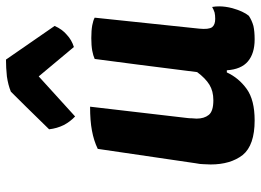

<svg xmlns="http://www.w3.org/2000/svg" viewBox="-130 -684 834 613"><g transform="rotate(-90 286.5 -377.0)"><path d="M252.9 -505.9Q208 -505.9 176.8 -500Q144.5 -494.1 118.2 -481.4Q102.5 -377 72.3 -168.9Q69.3 -154.3 69.3 -143.6Q68.4 -131.8 68.4 -121.1Q68.4 -57.6 98.6 -18.6Q129.9 19.5 209 19.5Q274.4 19.5 309.6 -5.9Q344.7 -31.2 362.3 -69.3Q364.3 -69.3 369.1 -69.3Q372.1 -23.4 397.5 -2Q422.9 19.5 467.8 19.5Q493.2 19.5 510.7 15.6Q528.3 10.7 543 1Q557.6 -16.6 567.4 -51.8Q573.2 -74.2 573.2 -93.8Q573.2 -105.5 571.3 -116.2Q562.5 -111.3 553.7 -108.4Q544.9 -106.4 533.2 -106.4Q514.6 -106.4 506.8 -116.2Q499 -127 502 -157.2Q513.7 -268.6 537.1 -491.2Q528.3 -496.1 512.7 -499Q496.1 -502 471.7 -502Q448.2 -502 431.6 -499Q416 -496.1 405.3 -491.2Q390.6 -381.8 363.3 -164.1Q343.8 -137.7 323.2 -125Q302.7 -112.3 273.4 -112.3Q238.3 -112.3 226.6 -127Q214.8 -141.6 214.8 -166Q214.8 -172.9 215.8 -180.7Q215.8 -189.5 216.8 -196.3Q228.5 -299.8 252.9 -505.9ZM180.7 -636.7Q183.6 -611.3 194.3 -589.8Q205.1 -569.3 221.7 -553.7Q264.6 -592.8 349.6 -669.9Q373 -641.6 443.4 -557.6Q465.8 -564.5 482.4 -580.1Q500 -594.7 510.7 -619.1Q474.6 -670.9 403.3 -774.4Q377 -774.4 349.6 -771.5Q322.3 -767.6 300.8 -758.8Q260.7 -718.8 180.7 -636.7Z"/></g></svg>

Font: cl
Style: Bold Italic
Weight: 400
Designer: Mitja Miklavcic
Version: Version 7.504; 2011; Build 1022